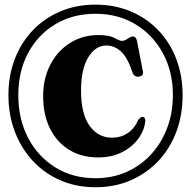

<svg xmlns="http://www.w3.org/2000/svg" viewBox="-20 -754 804 808"><path d="M382 34Q301.5 34 234.5 5Q167.5 -24 118.5 -76.5Q69.5 -129 42.5 -199.8Q15.5 -270.5 15.5 -353.5Q15.5 -436.5 42.5 -506.2Q69.5 -576 118.5 -627Q167.5 -678 234.5 -706.2Q301.5 -734.5 382 -734.5Q462 -734.5 529 -706.5Q596 -678.5 645.2 -627.5Q694.5 -576.5 721.5 -506.8Q748.5 -437 748.5 -353.5Q748.5 -269.5 721.8 -198.8Q695 -128 645.8 -76Q596.5 -24 529.5 5Q462.5 34 382 34ZM382 -4Q452.5 -4 512 -30.2Q571.5 -56.5 615.2 -103.8Q659 -151 683.2 -214.8Q707.5 -278.5 707.5 -354Q707.5 -453 665.5 -530.2Q623.5 -607.5 550 -651.8Q476.5 -696 382 -696Q286 -696 212.8 -652Q139.5 -608 98.2 -530.8Q57 -453.5 57 -354Q57 -253 98.2 -174Q139.5 -95 212.8 -49.5Q286 -4 382 -4ZM591.5 -246Q588.5 -207.5 563.2 -172Q538 -136.5 494.5 -114Q451 -91.5 393 -91.5Q322.5 -91.5 270.5 -123.8Q218.5 -156 190 -214Q161.5 -272 161.5 -349Q161.5 -423.5 191.8 -481.8Q222 -540 274.8 -573.2Q327.5 -606.5 394.5 -606.5Q439.5 -606.5 461.5 -594.2Q483.5 -582 493.5 -582Q504 -582 517.5 -591.2Q531 -600.5 538.5 -600.5Q552.5 -600.5 556.5 -581.5L581.5 -453Q585 -435 565 -431.5Q546 -429 538 -447.5Q517 -512.5 489 -537.5Q461 -562.5 428.5 -562.5Q381.5 -562.5 351.2 -512.5Q321 -462.5 321 -373.5Q321 -275 356.8 -224.8Q392.5 -174.5 452 -174.5Q488 -174.5 517 -193.5Q546 -212.5 562.5 -251Q574.5 -264 582.5 -262Q591.5 -259.5 591.5 -246Z"/></svg>

Font: Fraunces 144pt S050
Style: Bold
Weight: 700
Version: Version 1.000; ttfautohint (v1.8.3)